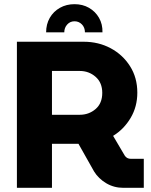

<svg xmlns="http://www.w3.org/2000/svg" viewBox="-20 -900 724 920"><path d="M61 0V-700H381Q452 -700 510 -669Q568 -638 603 -583Q638 -528 638 -456Q638 -389 606 -335Q574 -281 522 -249L578 -154Q588 -139 607 -139H669V0H571Q526 0 489 -22Q452 -44 431 -78L356 -211H229V0ZM229 -350H362Q406 -350 438 -377.5Q470 -405 470 -455Q470 -504 438 -532Q406 -560 362 -560H229ZM337 -880Q298 -880 267 -862.5Q236 -845 218.5 -814.5Q201 -784 201 -745H288Q288 -767 302 -782.5Q316 -798 337 -798Q358 -798 372.5 -783Q387 -768 387 -745H471Q472 -784 454.5 -814.5Q437 -845 406.5 -862.5Q376 -880 337 -880Z"/></svg>

Font: MuseoModerno
Style: Bold
Weight: 700
Designer: Pablo Cosgaya, Héctor Gatti, Marcela Romero, and the Authors of The MuseoModerno Project.
Foundry: Omnibus-Type Team
Version: Version 1.001